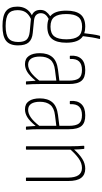

<svg xmlns="http://www.w3.org/2000/svg" viewBox="348 -998 843 1580"><g transform="rotate(90 770.0 -208.5)"><path d="M200 -176Q162 -176 136 -187Q113 -175 101 -159.5Q89 -144 89 -122Q89 -100 103.5 -84.5Q118 -69 152 -66L252 -56Q304 -51 329 -23Q354 5 354 65Q354 133 317 163Q280 193 194 193Q109 193 72 164Q35 135 35 71Q35 -11 106 -49Q62 -67 62 -119Q62 -146 76 -165Q90 -184 114 -200Q68 -236 68 -332Q68 -411 99.5 -449.5Q131 -488 200 -488Q231 -488 254 -480Q258 -515 263 -549Q268 -583 274 -604Q275 -610 279 -610H297Q302 -610 301 -605Q287 -551 278 -469Q332 -435 332 -332Q332 -253 300.5 -214.5Q269 -176 200 -176ZM200 -202Q256 -202 280 -233.5Q304 -265 304 -332Q304 -399 280 -430.5Q256 -462 200 -462Q144 -462 120 -430.5Q96 -399 96 -332Q96 -265 120 -233.5Q144 -202 200 -202ZM64 69Q64 122 94 144.5Q124 167 195 167Q267 167 296.5 143Q326 119 326 64Q326 16 307 -5Q288 -26 243 -31L136 -41Q98 -23 81 3Q64 29 64 69Z M508 8Q463 8 440.5 -24.5Q418 -57 418 -114Q418 -179 450 -217Q482 -255 556 -264L644 -275V-352Q644 -412 624.5 -436.5Q605 -461 556 -461Q461 -461 466 -366Q466 -361 462 -361H443Q439 -361 439 -367Q435 -424 465 -456Q495 -488 557 -488Q618 -489 645 -457.5Q672 -426 672 -353V-112Q672 -82 673 -55Q674 -28 676 -5Q677 0 672 0H654Q650 0 650 -5Q647 -44 645 -80Q604 -30 572.5 -11Q541 8 508 8ZM446 -115Q446 -69 462.5 -43.5Q479 -18 513 -18Q542 -18 573.5 -39Q605 -60 644 -110V-250L557 -239Q497 -232 471.5 -200.5Q446 -169 446 -115Z M880 8Q835 8 812.5 -24.5Q790 -57 790 -114Q790 -179 822 -217Q854 -255 928 -264L1016 -275V-352Q1016 -412 996.5 -436.5Q977 -461 928 -461Q833 -461 838 -366Q838 -361 834 -361H815Q811 -361 811 -367Q807 -424 837 -456Q867 -488 929 -488Q990 -489 1017 -457.5Q1044 -426 1044 -353V-112Q1044 -82 1045 -55Q1046 -28 1048 -5Q1049 0 1044 0H1026Q1022 0 1022 -5Q1019 -44 1017 -80Q976 -30 944.5 -11Q913 8 880 8ZM818 -115Q818 -69 834.5 -43.5Q851 -18 885 -18Q914 -18 945.5 -39Q977 -60 1016 -110V-250L929 -239Q869 -232 843.5 -200.5Q818 -169 818 -115Z M1188 0Q1184 0 1184 -4V-368Q1184 -396 1183 -423.5Q1182 -451 1180 -475Q1180 -480 1184 -480H1202Q1206 -480 1206 -476Q1208 -459 1209.5 -437Q1211 -415 1211 -396Q1249 -439 1287.5 -463.5Q1326 -488 1369 -488Q1418 -488 1444 -454.5Q1470 -421 1470 -348V-4Q1470 0 1466 0H1446Q1442 0 1442 -4V-345Q1442 -461 1363 -461Q1323 -461 1286 -435Q1249 -409 1212 -367V-4Q1212 0 1208 0Z"/></g></svg>

Font: Sofia Sans Cond ExtraLight
Style: Regular
Weight: 200
Width: 3
Designer: Botio Nikoltchev, Ani Petrova
Foundry: lettersoup
Version: Version 4.100; ttfautohint (v1.8.3)